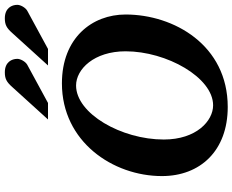

<svg xmlns="http://www.w3.org/2000/svg" viewBox="-106 -864 985 814"><g transform="rotate(-90 387.0 -456.5)"><path d="M733 -417C733 -559 634 -687 441 -687C194 -687 48 -471 48 -263C48 -101 155 16 341 16C603 16 733 -212 733 -417ZM577 -417C577 -243 466 -46 348 -46C282 -46 203 -117 203 -255C203 -435 313 -627 432 -627C501 -627 577 -551 577 -417ZM774 -876C774 -900 760 -929 717 -929C690 -929 676 -922 654 -897L517 -746H587L749 -834C763 -842 774 -863 774 -876ZM545 -876C545 -900 531 -929 488 -929C461 -929 447 -922 425 -897L288 -746H358L520 -834C534 -842 545 -863 545 -876Z"/></g></svg>

Font: Veleka
Style: Bold Italic
Weight: 700
Italic angle: -12°
Designer: Stefan Peev, Context Ltd, 2016; SIL International, 1997-2014.
Foundry: Stefan Peev, Context Ltd, 2016
Version: Version 5.000